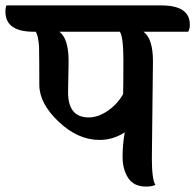

<svg xmlns="http://www.w3.org/2000/svg" viewBox="-84 -682 720 708"><path d="M169 -456 167 -342Q167 -249 243 -249Q278 -249 313.5 -273.5Q349 -298 370 -335Q371 -375 371 -460Q371 -545 358 -565H135Q169 -540 169 -456ZM480 -456 476 -98Q476 -21 489 0Q475 6 455 6Q409 6 388.5 -26Q368 -58 368 -103.5Q368 -149 376 -194Q333 -166 283 -166Q203 -166 132 -233.5Q61 -301 61 -369Q61 -452 60 -510Q57 -551 48 -565H40Q-64 -565 -64 -639Q-64 -655 -60 -662H511Q616 -662 616 -591Q616 -575 610 -565H445Q480 -540 480 -456Z"/></svg>

Font: Laila SemiBold
Style: Regular
Weight: 600
Designer: Hitesh Malaviya
Foundry: Indian Type Foundry
Version: Version 1.302;PS 1.0;hotconv 1.0.78;makeotf.lib2.5.61930; tt